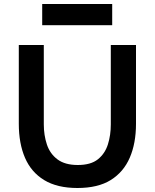

<svg xmlns="http://www.w3.org/2000/svg" viewBox="-20 -932 774 960"><path d="M367 8Q266 8 201 -31.5Q136 -71 105 -143Q74 -215 74 -313V-707H199V-310Q199 -256 214.5 -209.5Q230 -163 267.5 -135Q305 -107 369 -107Q434 -107 469.5 -135.5Q505 -164 519.5 -210Q534 -256 534 -310V-707H660V-313Q660 -216 629 -144Q598 -72 534 -32Q470 8 367 8ZM191 -806V-912H541V-806Z"/></svg>

Font: Onest SemiBold
Style: Regular
Weight: 600
Designer: Dmitri Voloshin, Andrey Kudryavtsev
Foundry: Dmitri Voloshin, Andrey Kudryavtsev
Version: Version 1.000;gftools[0.9.33]